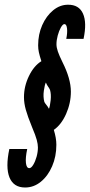

<svg xmlns="http://www.w3.org/2000/svg" viewBox="-20 -763 389 833"><path d="M287.5 -365.5Q287.5 -421 251 -493.5Q237 -522 231 -539.5Q225 -557 225 -571Q225 -589 230.5 -609.2Q236 -629.5 244.2 -644Q252.5 -658.5 259.5 -658.5Q268.5 -658.5 270.8 -639.8Q273 -621 267.5 -594.5H342.5Q357.5 -665 340 -704Q322.5 -743 275 -742.5Q240 -742.5 210.5 -718.2Q181 -694 163.2 -654Q145.5 -614 145.5 -566.5Q145.5 -551 148.5 -536.8Q151.5 -522.5 159.5 -497.5Q127 -477.5 105.5 -433Q84 -388.5 84 -341.5Q84 -315.5 92 -286.8Q100 -258 119 -211.5Q134.5 -175 139.5 -156Q144.5 -137 144.5 -123.5Q144.5 -104 138.8 -83.2Q133 -62.5 124.2 -48Q115.5 -33.5 107 -33.5Q95 -33.5 92.5 -56Q90 -78.5 98 -116.5H20.5Q3.5 -36.5 21.2 7Q39 50.5 89 50.5Q126.5 50.5 157.2 25.5Q188 0.5 206.2 -41.8Q224.5 -84 224.5 -135Q224.5 -164 213.5 -199.5Q246 -222 266.8 -268.8Q287.5 -315.5 287.5 -365.5ZM179 -405Q183.5 -394 188.8 -387Q194 -380 197 -373Q202.5 -354 199.8 -328.2Q197 -302.5 192.5 -291Q186 -302.5 181 -308.2Q176 -314 172.5 -320.5Q166.5 -343 170.2 -369.2Q174 -395.5 179 -405Z"/></svg>

Font: League Gothic SemiCondensed Italic
Style: Regular
Weight: 400
Width: 4
Designer: The League of Moveable Type
Version: Version 1.600; ttfautohint (v1.8.3)